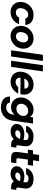

<svg xmlns="http://www.w3.org/2000/svg" viewBox="1658 -2418 992 4347"><g transform="rotate(90 2153.5 -244.0)"><path d="M257 12Q179 12 123 -22.5Q67 -57 41.5 -117.5Q16 -178 27 -255Q38 -329 78 -386Q118 -443 180.5 -475.5Q243 -508 319 -508Q417 -508 477 -459.5Q537 -411 544 -322H398Q394 -354 370.5 -370.5Q347 -387 312 -387Q260 -387 219 -348Q178 -309 167 -241Q157 -178 185 -142.5Q213 -107 261 -107Q300 -107 331.5 -127Q363 -147 377 -181H528Q508 -124 468 -80.5Q428 -37 374 -12.5Q320 12 257 12Z M794 12Q720 12 665 -24.5Q610 -61 583.5 -123Q557 -185 568 -260Q579 -333 620 -388.5Q661 -444 721.5 -476Q782 -508 851 -508Q926 -508 981 -471.5Q1036 -435 1062.5 -373.5Q1089 -312 1078 -237Q1068 -165 1026.5 -108.5Q985 -52 924.5 -20Q864 12 794 12ZM799 -109Q847 -109 887 -145.5Q927 -182 937 -251Q946 -315 919 -351Q892 -387 846 -387Q798 -387 758.5 -351.5Q719 -316 708 -246Q698 -182 726 -145.5Q754 -109 799 -109Z M1119 0 1220 -720H1360L1258 0Z M1355 0 1456 -720H1596L1494 0Z M1836 12Q1758 12 1702.5 -21.5Q1647 -55 1621 -114Q1595 -173 1606 -250Q1617 -326 1657 -384Q1697 -442 1758.5 -475Q1820 -508 1898 -508Q1974 -508 2027 -474.5Q2080 -441 2105 -384Q2130 -327 2119 -254Q2118 -247 2116.5 -235Q2115 -223 2112 -210L1739 -214Q1735 -161 1762.5 -131.5Q1790 -102 1839 -102Q1876 -102 1904.5 -119Q1933 -136 1949 -161H2098Q2077 -114 2037.5 -74.5Q1998 -35 1946.5 -11.5Q1895 12 1836 12ZM1894 -395Q1850 -395 1812.5 -370.5Q1775 -346 1756 -299L1985 -302Q1988 -345 1963 -370Q1938 -395 1894 -395Z M2412 232Q2348 232 2291 210.5Q2234 189 2198.5 143Q2163 97 2165 25H2303Q2305 69 2336 90Q2367 111 2414 111Q2469 111 2513 76.5Q2557 42 2570 -27L2580 -80Q2552 -46 2509 -22.5Q2466 1 2408 1Q2335 1 2282 -33.5Q2229 -68 2204 -127.5Q2179 -187 2189 -261Q2199 -332 2238.5 -387.5Q2278 -443 2338 -475.5Q2398 -508 2467 -508Q2524 -508 2564.5 -484.5Q2605 -461 2625 -428L2636 -496H2777L2710 -27Q2698 60 2653.5 117.5Q2609 175 2546 203.5Q2483 232 2412 232ZM2441 -120Q2484 -120 2518.5 -139Q2553 -158 2575.5 -189.5Q2598 -221 2603 -260Q2610 -314 2580 -350Q2550 -386 2491 -386Q2450 -386 2415 -367.5Q2380 -349 2358 -317.5Q2336 -286 2330 -247Q2323 -193 2353 -156.5Q2383 -120 2441 -120Z M2959 12Q2901 12 2860 -9Q2819 -30 2800 -66Q2781 -102 2787 -145Q2796 -210 2856 -254.5Q2916 -299 3019 -299Q3065 -299 3096.5 -292.5Q3128 -286 3146 -279L3150 -308Q3157 -356 3133 -375.5Q3109 -395 3067 -395Q3033 -395 3006 -382Q2979 -369 2968 -339H2828Q2841 -392 2876.5 -430Q2912 -468 2962.5 -488Q3013 -508 3071 -508Q3185 -508 3244 -453.5Q3303 -399 3289 -301L3270 -162Q3266 -133 3274.5 -125Q3283 -117 3315 -117H3322L3306 0H3268Q3215 0 3180 -13.5Q3145 -27 3133 -64Q3102 -31 3058 -9.5Q3014 12 2959 12ZM2929 -146Q2926 -122 2945.5 -108Q2965 -94 2994 -94Q3043 -94 3076 -123Q3109 -152 3126 -196Q3107 -202 3083 -207Q3059 -212 3034 -212Q2988 -212 2960.5 -192.5Q2933 -173 2929 -146Z M3561 0Q3509 0 3475 -13Q3441 -26 3427 -61Q3413 -96 3422 -161L3452 -379H3367L3383 -496H3468L3487 -632H3628L3608 -496H3731L3714 -379H3592L3563 -171Q3559 -137 3568 -128Q3577 -119 3612 -119H3675L3658 0Z M3916 12Q3858 12 3817 -9Q3776 -30 3757 -66Q3738 -102 3744 -145Q3753 -210 3813 -254.5Q3873 -299 3976 -299Q4022 -299 4053.5 -292.5Q4085 -286 4103 -279L4107 -308Q4114 -356 4090 -375.5Q4066 -395 4024 -395Q3990 -395 3963 -382Q3936 -369 3925 -339H3785Q3798 -392 3833.5 -430Q3869 -468 3919.5 -488Q3970 -508 4028 -508Q4142 -508 4201 -453.5Q4260 -399 4246 -301L4227 -162Q4223 -133 4231.5 -125Q4240 -117 4272 -117H4279L4263 0H4225Q4172 0 4137 -13.5Q4102 -27 4090 -64Q4059 -31 4015 -9.5Q3971 12 3916 12ZM3886 -146Q3883 -122 3902.5 -108Q3922 -94 3951 -94Q4000 -94 4033 -123Q4066 -152 4083 -196Q4064 -202 4040 -207Q4016 -212 3991 -212Q3945 -212 3917.5 -192.5Q3890 -173 3886 -146Z"/></g></svg>

Font: Host Grotesk Black
Style: Italic
Weight: 900
Italic angle: -8°
Designer: Doğukan Karapınar based on Poppins by Indian Type Foundry, Jonny Pinhorn
Foundry: Element Type
Version: Version 1.000; ttfautohint (v1.8.4.7-5d5b);gftools[0.9.33]